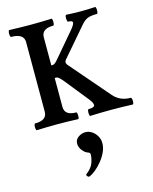

<svg xmlns="http://www.w3.org/2000/svg" viewBox="-148 -762 983 1236"><g transform="rotate(-15 343.5 -143.5)"><path d="M42 3Q37 3 35 -8Q33 -19 35 -30.5Q37 -42 42 -42Q121 -42 121 -99V-563Q121 -620 37 -620Q32 -620 30 -631.5Q28 -643 30 -654.5Q32 -666 37 -666Q108 -663 177 -663Q248 -663 317 -666Q322 -666 323.5 -654.5Q325 -643 323.5 -631.5Q322 -620 317 -620Q239 -620 239 -563V-376H248Q262 -376 284 -403L420 -563Q446 -594 445.5 -607Q445 -620 416 -620Q412 -620 410 -631.5Q408 -643 409.5 -654.5Q411 -666 416 -666Q464 -663 512 -663Q560 -663 608 -666Q613 -666 614.5 -654.5Q616 -643 614.5 -631.5Q613 -620 608 -620Q567 -620 546 -611.5Q525 -603 504 -579L339 -387Q326 -371 339 -354L564 -93Q607 -42 679 -42Q684 -42 686 -30.5Q688 -19 686.5 -8Q685 3 679 3Q609 0 539 0Q467 0 398 3Q393 3 391.5 -8Q390 -19 391.5 -30.5Q393 -42 398 -42Q436 -42 438.5 -56.5Q441 -71 419 -99L293 -256Q263 -292 251 -292H239V-99Q239 -42 316 -42Q320 -42 321.5 -30.5Q323 -19 322 -8Q321 3 316 3Q247 0 179 0Q110 0 42 3ZM292 378Q285 381 277.5 372Q270 363 276 359Q314 330 325 298.5Q336 267 336 242Q336 231 322 227Q303 221 286 199.5Q269 178 269 154Q269 127 291.5 111.5Q314 96 339 96Q362 96 382 109.5Q402 123 414.5 144.5Q427 166 427 192Q427 221 413.5 250.5Q400 280 379 306Q358 332 335 351Q312 370 292 378Z"/></g></svg>

Font: Junicode
Style: Bold
Weight: 700
Designer: Peter S. Baker
Version: Version 2.100; ttfautohint (v1.8.4)